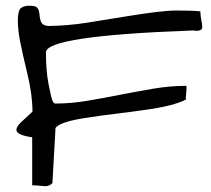

<svg xmlns="http://www.w3.org/2000/svg" viewBox="-20 -639 732 667"><path d="M91.8 -162.1Q37.1 -169.9 37.1 -187.5Q37.1 -200.2 55.7 -216.8Q74.2 -233.4 92.8 -251Q92.8 -309.6 75.2 -382.3Q57.6 -455.1 49.8 -495.1Q42 -535.2 42 -568.4Q42 -601.6 52.2 -610.4Q62.5 -619.1 82 -619.1Q101.6 -619.1 107.4 -613.8Q113.3 -608.4 115.2 -600.6Q117.2 -592.8 117.7 -584Q118.2 -575.2 121.1 -567.4Q126 -548.8 151.4 -548.8Q216.8 -549.8 282.2 -560.1Q347.7 -570.3 412.1 -581.1Q541 -602.5 593.3 -602.5Q645.5 -602.5 675.8 -599.6Q676.8 -581.1 679.7 -567.4Q682.6 -553.7 682.6 -544.9Q682.6 -528.3 650.4 -533.2Q139.6 -514.6 139.6 -457Q139.6 -393.6 148.4 -348.1Q157.2 -302.7 161.6 -291Q166 -279.3 171.9 -279.3Q227.5 -279.3 284.7 -289.1Q341.8 -298.8 398.9 -310.1Q456.1 -321.3 513.7 -331.1Q571.3 -340.8 627 -340.8Q627.9 -340.8 627.9 -333.5Q627.9 -326.2 627 -317.4Q624 -293.9 627 -293.9Q585 -270.5 474.6 -255.9Q426.8 -249 377 -243.2Q327.1 -237.3 285.2 -230.5Q188.5 -216.8 172.9 -194.3L162.1 -2.9Q151.4 7.8 137.7 7.8L101.6 4.9Q96.7 4.9 91.8 4.9Z"/></svg>

Font: Architects Daughter
Style: Regular
Weight: 400
Designer: Kimberly Geswein
Foundry: Kimberly Geswein
Version: Version 1.002 2010